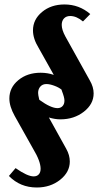

<svg xmlns="http://www.w3.org/2000/svg" viewBox="-20 -729 451 861"><path d="M22 -287.1Q22 -336.4 62.3 -369.6Q102.5 -402.8 162.1 -402.8Q193.8 -402.8 221.2 -393.1L152.8 -515.1Q127.9 -555.7 127.9 -592.8Q127.9 -641.6 168.5 -675.3Q209 -709 269 -709Q335 -709 384.8 -666L352.1 -632.8Q323.2 -657.2 294.9 -657.2Q277.3 -657.2 267.1 -646.5Q256.8 -635.7 256.8 -617.2Q256.8 -595.7 272.9 -565.9L382.8 -368.2Q399.9 -338.9 399.9 -310.1Q399.9 -262.2 356 -228Q312 -193.8 251 -193.8Q226.6 -193.8 199.2 -202.1L276.9 -62Q293 -33.2 293 -4.9Q293 43 249.5 77.4Q206.1 111.8 145 111.8Q70.3 111.8 20 60.1L49.8 24.9Q103 62 130.9 62Q145.5 62 153.8 53Q162.1 43.9 162.1 27.8Q162.1 -5.9 128.9 -61L45.9 -209Q22 -252 22 -287.1ZM150.9 -312Q150.9 -303.7 155.8 -283.2L157.2 -280.8Q208 -244.1 237.8 -244.1Q252 -244.1 260.5 -253.2Q269 -262.2 269 -277.8Q269 -292 257.8 -320.8L255.9 -327.1Q243.2 -337.4 223.1 -344.7Q203.1 -352.1 188 -352.1Q170.9 -352.1 160.9 -340.8Q150.9 -329.6 150.9 -312Z"/></svg>

Font: Moniqa Black Paragraph
Style: Regular
Weight: 900
Designer: Rajesh Rajput
Foundry: Rajesh Rajput
Version: Version 1.000